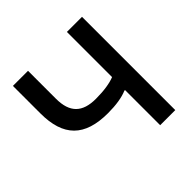

<svg xmlns="http://www.w3.org/2000/svg" viewBox="-179 -857 1016 1016"><g transform="rotate(-45 329.5 -349.0)"><path d="M460 -263H455C420 -248 371 -240 310 -240C135 -240 56 -321 56 -492V-698H169V-489C169 -385 218 -339 318 -339C381 -339 428 -347 460 -360V-698H573V0H460Z"/></g></svg>

Font: Plexus Sans Medium
Style: Regular
Weight: 500
Version: Version 2.001;PS 002.001;hotconv 1.0.70;makeotf.lib2.5.58329